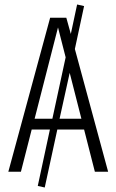

<svg xmlns="http://www.w3.org/2000/svg" viewBox="-20 -764 518 854"><path d="M402 0 354 -188H235L179 70L148 63L202 -188H121L73 0H17L203 -685H275L295 -613L323 -744L354 -737L313 -546L461 0ZM134 -236H213L272 -509L238 -642ZM245 -236H342L290 -440Z"/></svg>

Font: Fira Sans Extra Condensed Light
Style: Regular
Weight: 300
Width: 1
Designer: Carrois Corporate & Edenspiekermann AG
Foundry: Carrois Corporate GbR & Edenspiekermann AG
Version: Version 4.203